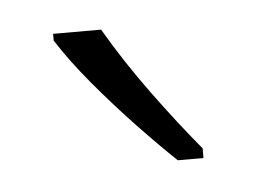

<svg xmlns="http://www.w3.org/2000/svg" viewBox="-28 -796 297 222"><g transform="rotate(-5 120.5 -685.0)"><path d="M95.7 -764.2Q118.2 -725.6 146.2 -687.3Q174.3 -648.9 200.7 -617.2V-606H170.9Q151.4 -624.5 126.7 -650.4Q102.1 -676.3 78.6 -704.3Q55.2 -732.4 40 -756.3V-764.2Z"/></g></svg>

Font: Open Sans Condensed Light
Style: Regular
Weight: 300
Width: 3
Designer: Monotype Design Team
Foundry: Monotype Imaging Inc.
Version: Version 3.003; ttfautohint (v1.8.4)